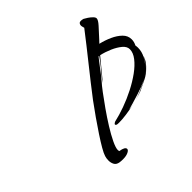

<svg xmlns="http://www.w3.org/2000/svg" viewBox="-188 -940 1178 1178"><g transform="rotate(-45 401.0 -351.0)"><path d="M243 41Q236 41 229.5 40.5Q223 40 215 39Q192 35 183.5 19Q175 3 175 -16Q175 -36 180 -51Q185 -68 203.5 -100Q222 -132 249 -173Q276 -214 307.5 -259Q339 -304 370 -346Q435 -431 507 -521Q579 -611 646 -698Q645 -703 643 -709.5Q641 -716 641 -722Q641 -730 645.5 -736.5Q650 -743 662 -743Q669 -743 681 -740Q691 -735 705 -725.5Q719 -716 730 -705Q741 -694 741 -685Q741 -671 717.5 -645Q694 -619 660 -582L642 -563Q681 -554 717.5 -537.5Q754 -521 778 -497.5Q802 -474 802 -442Q802 -420 791 -399Q792 -394 792.5 -388.5Q793 -383 793 -378Q793 -344 776 -312.5Q759 -281 736 -258Q747 -268 757.5 -281.5Q768 -295 781 -320Q772 -292 759.5 -276.5Q747 -261 735 -250Q712 -227 685 -213.5Q658 -200 616 -180Q606 -176 590.5 -171.5Q575 -167 557 -162Q607 -177 654.5 -201Q702 -225 734 -256L726 -249Q694 -221 668 -209Q642 -197 637 -195Q618 -188 587 -178Q556 -168 528 -160Q500 -152 489 -149L487 -148Q497 -149 507 -150.5Q517 -152 527 -154Q530 -155 533 -156Q533 -156 532 -156Q531 -156 527 -154Q486 -145 449.5 -140Q413 -135 385 -135Q369 -135 365 -137.5Q361 -140 359 -144Q359 -149 366 -153Q368 -154 369.5 -155Q371 -156 373 -157Q418 -167 469.5 -185.5Q521 -204 571 -229.5Q621 -255 661.5 -284.5Q702 -314 726.5 -345.5Q751 -377 751 -407Q751 -431 727 -451Q703 -471 667.5 -486.5Q632 -502 596 -510Q572 -481 548.5 -452.5Q525 -424 508.5 -404Q492 -384 487 -378Q488 -381 497.5 -394.5Q507 -408 520.5 -424.5Q534 -441 545 -453Q550 -459 564.5 -477.5Q579 -496 589 -511Q587 -512 584 -512Q572 -497 553 -472Q534 -447 516.5 -424Q499 -401 489 -390Q474 -374 447 -338Q420 -302 388 -256.5Q356 -211 327 -164.5Q298 -118 279.5 -79.5Q261 -41 261 -21Q261 -17 263 -11Q307 -4 307 14Q307 24 289.5 32.5Q272 41 243 41Z"/></g></svg>

Font: Smooch
Style: Regular
Weight: 400
Designer: Robert E. Leuschke
Foundry: Robert E. Leuschke
Version: Version 1.010; ttfautohint (v1.8.3)